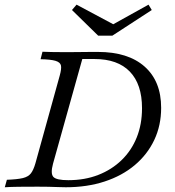

<svg xmlns="http://www.w3.org/2000/svg" viewBox="-25 -789 738 809"><path d="M-4.8 0 4 -31.5Q48.4 -33.1 71.4 -38.7Q94.4 -44.4 105.2 -58.5Q116.1 -72.6 124.2 -100.8L226.6 -470.2Q234.7 -499.2 231.9 -512.9Q229 -526.6 208.9 -532.7Q188.7 -538.7 146 -539.5L154 -571Q171.8 -570.2 191.9 -569.8Q212.1 -569.4 233.9 -569.4Q255.6 -569.4 278.2 -569.4Q300 -569.4 321 -569.8Q341.9 -570.2 359.3 -570.2Q376.6 -570.2 387.9 -570.2Q514.5 -570.2 584.3 -508.5Q654 -446.8 654 -334.7Q654 -260.5 625 -199.2Q596 -137.9 542.7 -93.1Q489.5 -48.4 415.7 -24.2Q341.9 0 252.4 0Q237.1 0 218.1 -0.8Q199.2 -1.6 178.6 -2Q158.1 -2.4 133.9 -2.4Q90.3 -2.4 54.8 -2Q19.4 -1.6 -4.8 0ZM262.9 -29.8Q332.3 -29.8 389.1 -52Q446 -74.2 487.5 -114.5Q529 -154.8 551.2 -210.1Q573.4 -265.3 573.4 -333.1Q573.4 -433.9 522.2 -487.1Q471 -540.3 373.4 -540.3H321.8L198.4 -99.2Q187.1 -57.3 200 -43.5Q212.9 -29.8 262.9 -29.8ZM600.8 -769.4 614.5 -746.8 448.4 -638.7H388.7L278.2 -746.8L297.6 -769.4L474.2 -675L426.6 -672.6Z"/></svg>

Font: Playfair 12pt Light
Style: Italic
Weight: 300
Italic angle: -15.6°
Designer: Claus Eggers Sørensen
Foundry: Claus Eggers Sørensen
Version: Version 2.000;gftools[0.9.28]